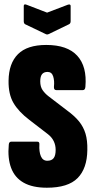

<svg xmlns="http://www.w3.org/2000/svg" viewBox="-20 -871 448 897"><path d="M199 6Q132 6 90.5 -17.5Q49 -41 32 -86.5Q15 -132 21 -195Q22 -209 32 -209H155Q165 -209 164 -196Q162 -162 171 -141Q180 -120 201 -120Q221 -120 230.5 -132Q240 -144 240 -171Q240 -193 231 -211.5Q222 -230 204 -244L117 -311Q67 -349 43 -390Q19 -431 20 -494Q21 -575 64 -618Q107 -661 196 -661Q295 -661 341 -610.5Q387 -560 379 -466Q378 -450 367 -450H243Q231 -450 232 -466Q235 -493 228.5 -514Q222 -535 202 -535Q185 -535 176.5 -524.5Q168 -514 168 -491Q168 -466 179 -450Q190 -434 207 -421L292 -356Q329 -329 349.5 -303.5Q370 -278 379.5 -246.5Q389 -215 388 -170Q387 -84 342.5 -39Q298 6 199 6ZM193 -712 97 -758Q91 -762 91 -772V-843Q91 -854 104 -849L200 -812L297 -849Q310 -853 310 -843V-772Q310 -762 303 -758L208 -712Q200 -708 193 -712Z"/></svg>

Font: Sofia Sans Extra Condensed Black
Style: Regular
Weight: 900
Designer: Botio Nikoltchev, Ani Petrova
Foundry: lettersoup
Version: Version 4.101